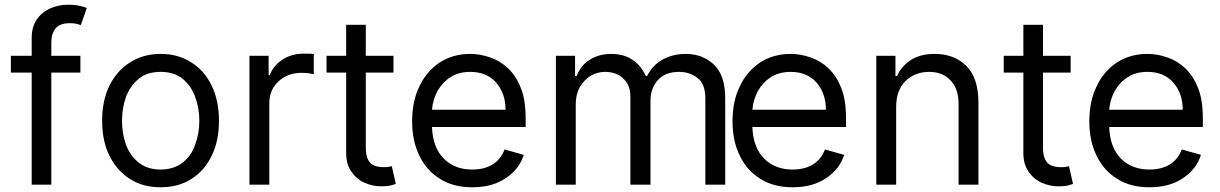

<svg xmlns="http://www.w3.org/2000/svg" viewBox="-20 -781 5158 812"><path d="M197 -474V0H114V-474H26V-545H114V-621Q114 -668 136 -699Q156 -729 193 -746Q228 -761 267 -761Q301 -761 317 -756Q337 -752 347 -747L322 -675L305 -680Q293 -683 276 -683Q234 -683 216 -662Q197 -640 197 -601V-545H320V-474Z M530 -24Q475 -58 443 -122Q412 -184 412 -270Q412 -356 443 -419Q475 -483 530 -517Q586 -553 659 -553Q734 -553 789 -517Q845 -482 875 -419Q906 -356 906 -270Q906 -184 875 -122Q845 -59 789 -24Q735 11 659 11Q584 11 530 -24ZM752 -93Q789 -122 805 -168Q823 -216 823 -270Q823 -324 805 -372Q788 -419 752 -448Q716 -477 659 -477Q602 -477 567 -448Q532 -420 513 -372Q496 -323 496 -270Q496 -217 513 -168Q531 -122 567 -93Q604 -64 659 -64Q714 -64 752 -93Z M1116 -545V-463H1121Q1136 -504 1175 -529Q1213 -554 1263 -554H1286Q1296 -553 1307 -553V-467Q1306 -467 1288 -471Q1268 -473 1256 -473Q1197 -473 1158 -437Q1119 -401 1119 -345V0H1035V-545Z M1527 -474V-156Q1527 -122 1538 -103Q1548 -86 1565 -80Q1582 -74 1600 -74Q1617 -74 1623 -75Q1628 -77 1631.5 -77Q1635 -77 1637 -78L1654 -3L1630 4Q1615 7 1591 7Q1557 7 1522 -8Q1489 -22 1466 -55Q1444 -86 1444 -134V-474H1361V-545H1444V-676H1527V-545H1644V-474Z M1842 -24Q1784 -59 1754 -122Q1723 -184 1723 -268Q1723 -354 1754 -416Q1783 -479 1840 -517Q1896 -553 1969 -553Q2011 -553 2053 -538Q2095 -524 2129 -492Q2164 -458 2183 -408Q2203 -359 2203 -280V-244H1807Q1810 -157 1857 -110Q1903 -64 1977 -64Q2028 -64 2062 -85Q2097 -105 2114 -149L2195 -126Q2176 -65 2118 -27Q2062 11 1977 11Q1897 11 1842 -24ZM2078 -432Q2038 -477 1969 -477Q1920 -477 1886 -455Q1852 -434 1830 -396Q1810 -357 1807 -317H2118Q2118 -386 2078 -432Z M2412 -545V-460H2419Q2436 -505 2474 -528Q2513 -553 2565 -553Q2618 -553 2655 -528Q2691 -504 2711 -460H2717Q2738 -503 2780 -528Q2824 -553 2880 -553Q2952 -553 3000 -507Q3047 -462 3047 -365V0H2963V-365Q2963 -426 2930 -451Q2898 -477 2852 -477Q2794 -477 2763 -443Q2731 -408 2731 -355V0H2646V-374Q2646 -421 2616 -449Q2587 -477 2538 -477Q2506 -477 2477 -460Q2449 -442 2432 -412Q2415 -382 2415 -341V0H2331V-545Z M3197 -24Q3139 -59 3109 -122Q3078 -184 3078 -268Q3078 -354 3109 -416Q3138 -479 3195 -517Q3251 -553 3324 -553Q3366 -553 3408 -538Q3450 -524 3484 -492Q3519 -458 3538 -408Q3558 -359 3558 -280V-244H3162Q3165 -157 3212 -110Q3258 -64 3332 -64Q3383 -64 3417 -85Q3452 -105 3469 -149L3550 -126Q3531 -65 3473 -27Q3417 11 3332 11Q3252 11 3197 -24ZM3433 -432Q3393 -477 3324 -477Q3275 -477 3241 -455Q3207 -434 3185 -396Q3165 -357 3162 -317H3473Q3473 -386 3433 -432Z M3686 0V-545H3767V-460H3774Q3793 -502 3832 -527Q3872 -553 3933 -553Q4016 -553 4067 -502Q4118 -451 4118 -347V0H4034V-341Q4034 -406 4000 -441Q3967 -477 3909 -477Q3850 -477 3809 -438Q3770 -399 3770 -328V0Z M4391 -474V-156Q4391 -122 4402 -103Q4412 -86 4429 -80Q4446 -74 4464 -74Q4481 -74 4487 -75Q4492 -77 4495.5 -77Q4499 -77 4501 -78L4518 -3L4494 4Q4479 7 4455 7Q4421 7 4386 -8Q4353 -22 4330 -55Q4308 -86 4308 -134V-474H4225V-545H4308V-676H4391V-545H4508V-474Z M4706 -24Q4648 -59 4618 -122Q4587 -184 4587 -268Q4587 -354 4618 -416Q4647 -479 4704 -517Q4760 -553 4833 -553Q4875 -553 4917 -538Q4959 -524 4993 -492Q5028 -458 5047 -408Q5067 -359 5067 -280V-244H4671Q4674 -157 4721 -110Q4767 -64 4841 -64Q4892 -64 4926 -85Q4961 -105 4978 -149L5059 -126Q5040 -65 4982 -27Q4926 11 4841 11Q4761 11 4706 -24ZM4942 -432Q4902 -477 4833 -477Q4784 -477 4750 -455Q4716 -434 4694 -396Q4674 -357 4671 -317H4982Q4982 -386 4942 -432Z"/></svg>

Font: Sinter
Style: Regular
Weight: 400
Foundry: Adobe & rsms
Version: Version 1.000